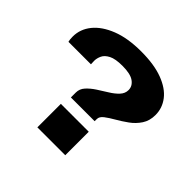

<svg xmlns="http://www.w3.org/2000/svg" viewBox="-171 -879 1057 1057"><g transform="rotate(45 357.5 -350.0)"><path d="M265 -247V-285Q265 -314 285 -336Q305 -358 334 -377Q363 -396 392.5 -414Q422 -432 441.5 -453Q461 -474 461 -500Q461 -531 433 -551Q405 -571 343 -571Q288 -571 260 -556.5Q232 -542 222.5 -521Q213 -500 213 -481Q213 -468 214 -454H39Q37 -461 36 -470Q35 -479 35 -491Q35 -549 73 -596Q111 -643 183.5 -671.5Q256 -700 360 -700Q461 -700 528.5 -674.5Q596 -649 629.5 -605.5Q663 -562 663 -508Q663 -463 641.5 -430.5Q620 -398 588 -375Q556 -352 524.5 -334Q493 -316 471.5 -299.5Q450 -283 450 -264V-247ZM251 0V-183H468V0Z"/></g></svg>

Font: Archivo Expanded ExtraBold
Style: Regular
Weight: 800
Width: 7
Designer: Hector Gatti
Foundry: Omnibus-Type
Version: Version 2.001; ttfautohint (v1.8.3)